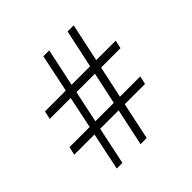

<svg xmlns="http://www.w3.org/2000/svg" viewBox="-168 -850 939 939"><g transform="rotate(-45 302.0 -380.0)"><path d="M418 -461.4 382.3 -295.4H522.5L513.2 -252.9H373L332 -60.1H289.6L330.6 -252.9H203.1L162.1 -58.1H123L163.6 -252.9H23.9L33.2 -295.4H172.9L207.5 -461.4H63L72.3 -503.9H216.3L257.3 -700.2H297.9L256.3 -503.9H384.3L426.8 -702.1H469.2L426.8 -503.9H561.5L552.2 -461.4ZM375.5 -461.4H247.6L212.4 -295.4H339.8Z"/></g></svg>

Font: Selawik Light
Style: Regular
Weight: 300
Designer: Aaron Bell
Foundry: Microsoft Corporation
Version: Version 1.01